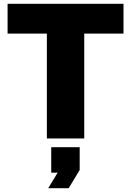

<svg xmlns="http://www.w3.org/2000/svg" viewBox="-20 -730 691 1012"><path d="M227 0V-553H20V-710H631V-553H424V0ZM234 262 284 180H250V46H400V166L342 262Z"/></svg>

Font: Geist Black
Style: Regular
Weight: 400
Designer: Basement.studio, Andrés Briganti, Mateo Zaragoza
Foundry: Basement.studio, Vercel, Andrés Briganti, Guido Ferreyra, Mateo Zaragoza
Version: Version 1.401